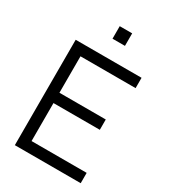

<svg xmlns="http://www.w3.org/2000/svg" viewBox="-219 -1028 1008 1136"><g transform="rotate(30 285.0 -460.0)"><path d="M340.5 -834.5H255.5V-920H340.5ZM143.5 -70.5H520V0H70V-720H520V-649.5H143.5V-400.5H460V-330H143.5Z"/></g></svg>

Font: CCSD_manrope
Style: Regular
Weight: 400
Designer: Mikhail Sharanda
Foundry: Mikhail Sharanda
Version: Version 4.503